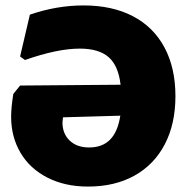

<svg xmlns="http://www.w3.org/2000/svg" viewBox="-20 -676 689 707"><path d="M626 -322Q626 -220 587 -145Q548 -70 475.5 -29.5Q403 11 304 11Q219 11 154.5 -22Q90 -55 55.5 -113.5Q21 -172 21 -246Q21 -280 29 -330L54 -361L424 -364Q416 -434 380 -465.5Q344 -497 274 -497Q191 -497 72 -455L54 -468L90 -622Q188 -656 288 -656Q393 -656 469 -616.5Q545 -577 585.5 -501.5Q626 -426 626 -322ZM423 -250 212 -244 210 -225Q210 -184 236.5 -158.5Q263 -133 308 -133Q357 -133 385.5 -162Q414 -191 423 -250Z"/></svg>

Font: Luna Sans Black
Style: Regular
Weight: 900
Designer: Juan Pablo del Peral
Foundry: Huerta Tipografica
Version: Version 2.001; ttfautohint (v1.5)